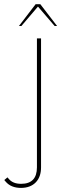

<svg xmlns="http://www.w3.org/2000/svg" viewBox="-82 -669 313 916"><path d="M-40 184.6Q-20.5 208 18.6 208Q94.2 208 94.2 129.4V-485.8H113.8V129.4Q113.8 174.8 88.9 200.7Q63.5 227.1 18.6 227.5Q-29.8 227.5 -55.2 197.3L-61.5 189.9L-46.4 177.2ZM99.1 -637.7 20 -544.9H8.3L87.9 -648.9H110.4L190.4 -544.9H178.7Z"/></svg>

Font: Fortheenas_01
Style: Regular
Weight: 100
Designer: Situjuh Nazara
Version: Version 1.10 September 8, 2014